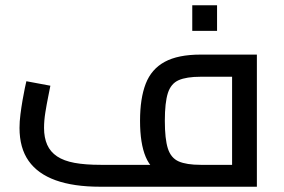

<svg xmlns="http://www.w3.org/2000/svg" viewBox="-20 -708 1078 728"><path d="M360 0Q259 0 191 -24.5Q123 -49 88.5 -98Q54 -147 54 -223Q54 -247 57.5 -274.5Q61 -302 65.5 -328Q70 -354 74 -373Q78 -392 80 -400L171 -383Q168 -367 162.5 -340Q157 -313 152 -282Q147 -251 147 -223Q147 -186 159 -159Q171 -132 196.5 -115Q222 -98 262.5 -90.5Q303 -83 362 -83H909L860 -41V-450L899 -417H741Q687 -417 657.5 -404Q628 -391 616.5 -355Q605 -319 605 -250Q605 -181 616.5 -145Q628 -109 657.5 -96Q687 -83 741 -83V-18Q655 -18 604.5 -40Q554 -62 532.5 -113Q511 -164 511 -250Q511 -335 532.5 -390.5Q554 -446 604.5 -473.5Q655 -501 741 -501H954V0ZM709 -591V-688H803V-591Z"/></svg>

Font: Cairo Play SemiBold
Style: Regular
Weight: 600
Designer: Mohamed Gaber, Accademia di Belle Arti di Urbino
Foundry: Kief Type Foundry, Accademia di Belle Arti di Urbino
Version: Version 3.130;gftools[0.9.24]